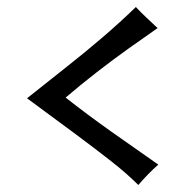

<svg xmlns="http://www.w3.org/2000/svg" viewBox="-20 -537 502 547"><path d="M374 -10Q341 -43 297 -77.5Q253 -112 194.5 -155.5Q136 -199 57 -257Q108 -298 163.5 -341.5Q219 -385 271.5 -430Q324 -475 367 -517Q381 -502 397 -487Q413 -472 429 -457Q393 -432 348 -400Q303 -368 256 -331.5Q209 -295 167 -259Q228 -211 295 -163.5Q362 -116 431 -68Q416 -55 402 -40.5Q388 -26 374 -10Z"/></svg>

Font: Maname
Style: Regular
Weight: 400
Designer: Pathum Egodawatta
Foundry: mooniak
Version: Version 1.000; ttfautohint (v1.8.4.7-5d5b)